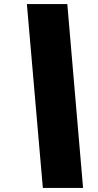

<svg xmlns="http://www.w3.org/2000/svg" viewBox="-20 -880 483 950"><path d="M391 50H192L113 -860H313Z"/></svg>

Font: TypoPRO Sinkin Sans
Style: 900 X Black Italic
Weight: 950
Italic angle: -112°
Designer: Keith Bates
Foundry: K-Type
Version: Sinkin Sans (version 1.0)  by Keith Bates   •   © 2014   www